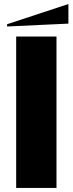

<svg xmlns="http://www.w3.org/2000/svg" viewBox="-20 -931 360 951"><path d="M15.1 -799.8V-811L318.8 -911.1V-814ZM259.8 0H60.1V-750H259.8Z"/></svg>

Font: Mayenne Sans Regular
Style: Regular
Weight: 600
Width: 6
Designer: Jérémy Landes — Studio Triple
Foundry: Jérémy Landes — Studio Triple
Version: Version 1.001;hotconv 1.0.109;makeotfexe 2.5.65596